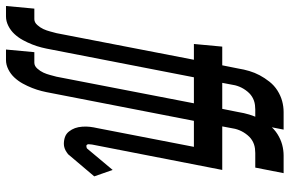

<svg xmlns="http://www.w3.org/2000/svg" viewBox="-254 -594 990 657"><g transform="rotate(90 241.5 -265.0)"><path d="M-67 210 -58 113H-22Q-11 113 -2 103Q7 93 12 82Q17 71 20 59.5Q23 48 26 37L117 -433H63L72 -530H136L147 -585Q150 -604 155.5 -622.5Q161 -641 170 -658Q179 -675 192 -691.5Q205 -708 222.5 -719Q240 -730 258.5 -735Q277 -740 296 -740H356L337 -643H287Q280 -643 272 -642Q264 -641 257 -638.5Q250 -636 243.5 -632Q237 -628 231.5 -622.5Q226 -617 221 -610Q216 -603 212.5 -596Q209 -589 206.5 -581.5Q204 -574 203 -567L196 -530H295L286 -433H177L82 55Q79 72 75 88Q71 104 64.5 120.5Q58 137 49.5 152.5Q41 168 29 181Q17 194 1 202Q-15 210 -31 210ZM82 210 91 113H127Q138 113 147 103Q156 93 161 82Q166 71 169 59.5Q172 48 175 37L266 -433H212L221 -530H285L296 -585Q299 -604 304.5 -622.5Q310 -641 319 -658Q328 -675 341 -691.5Q354 -708 371.5 -719Q389 -730 407.5 -735Q426 -740 445 -740H505L486 -643H436Q429 -643 421 -642Q413 -641 406 -638.5Q399 -636 392.5 -632Q386 -628 380.5 -622.5Q375 -617 370 -610Q365 -603 361.5 -596Q358 -589 355.5 -581.5Q353 -574 352 -567L345 -530H444L435 -433H326L231 55Q228 72 224 88Q220 104 213.5 120.5Q207 137 198.5 152.5Q190 168 178 181Q166 194 150 202Q134 210 118 210ZM405 12Q392 12 381 8Q370 4 362.5 -5.5Q355 -15 351 -26Q347 -37 346 -51Q345 -65 346.5 -77.5Q348 -90 351 -103L415 -433H363L372 -530H494L407 -84Q407 -81 406.5 -78Q406 -75 406 -72.5Q406 -70 407.5 -67.5Q409 -65 412 -65Q415 -65 418 -66Q421 -67 422 -69L494 -155L516 -92L444 -7Q442 -4 439.5 -2Q437 0 434 2Q427 7 419.5 9.5Q412 12 405 12Z"/></g></svg>

Font: Lode
Style: Bold Italic
Weight: 700
Italic angle: -11°
Monospace: yes
Designer: Belleve Invis
Foundry: Belleve Invis
Version: Version 29.2.0; ttfautohint (v1.8.3)